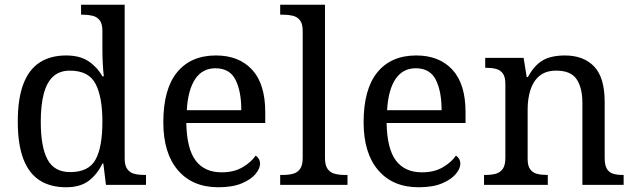

<svg xmlns="http://www.w3.org/2000/svg" viewBox="-20 -780 2679 810"><path d="M259 10Q193 10 147.5 -19Q102 -48 78.5 -109.5Q55 -171 55 -267Q55 -364 78.5 -425.5Q102 -487 147.5 -516.5Q193 -546 259 -546Q317 -546 353.5 -521.5Q390 -497 412 -458H418Q415 -483 413.5 -513.5Q412 -544 412 -568V-650Q412 -680 400.5 -694.5Q389 -709 370.5 -713.5Q352 -718 330 -718H322V-760H506V-110Q506 -81 517.5 -66Q529 -51 547.5 -46.5Q566 -42 588 -42H596V0H427L416 -90H412Q390 -44 354 -17Q318 10 259 10ZM276 -54Q354 -54 383 -106.5Q412 -159 412 -267Q412 -371 383 -426.5Q354 -482 275 -482Q231 -482 204 -457Q177 -432 164.5 -384Q152 -336 152 -266Q152 -160 180.5 -107Q209 -54 276 -54Z M901 10Q792 10 730.5 -62Q669 -134 669 -264Q669 -404 727 -475Q785 -546 891 -546Q988 -546 1043.5 -486Q1099 -426 1099 -307V-261H766Q768 -152 805.5 -102.5Q843 -53 915 -53Q967 -53 1003.5 -74.5Q1040 -96 1058 -123Q1065 -120 1071 -111Q1077 -102 1077 -89Q1077 -69 1058 -46Q1039 -23 1000 -6.5Q961 10 901 10ZM998 -315Q998 -395 973.5 -443.5Q949 -492 889 -492Q834 -492 803.5 -446.5Q773 -401 768 -315Z M1162 0V-42H1175Q1198 -42 1216.5 -47Q1235 -52 1246 -67.5Q1257 -83 1257 -114V-650Q1257 -680 1245.5 -694.5Q1234 -709 1215.5 -713.5Q1197 -718 1175 -718H1162V-760H1351V-114Q1351 -83 1362 -67.5Q1373 -52 1392 -47Q1411 -42 1433 -42H1446V0Z M1746 10Q1637 10 1575.5 -62Q1514 -134 1514 -264Q1514 -404 1572 -475Q1630 -546 1736 -546Q1833 -546 1888.5 -486Q1944 -426 1944 -307V-261H1611Q1613 -152 1650.5 -102.5Q1688 -53 1760 -53Q1812 -53 1848.5 -74.5Q1885 -96 1903 -123Q1910 -120 1916 -111Q1922 -102 1922 -89Q1922 -69 1903 -46Q1884 -23 1845 -6.5Q1806 10 1746 10ZM1843 -315Q1843 -395 1818.5 -443.5Q1794 -492 1734 -492Q1679 -492 1648.5 -446.5Q1618 -401 1613 -315Z M2022 0V-42H2030Q2053 -42 2071.5 -47Q2090 -52 2101 -67.5Q2112 -83 2112 -114V-426Q2112 -456 2101 -470.5Q2090 -485 2072 -489.5Q2054 -494 2032 -494H2027V-536H2189L2202 -455H2207Q2228 -493 2251.5 -512.5Q2275 -532 2303 -539Q2331 -546 2363 -546Q2442 -546 2486.5 -499.5Q2531 -453 2531 -350V-114Q2531 -83 2540.5 -67.5Q2550 -52 2567 -47Q2584 -42 2606 -42H2611V0H2437V-345Q2437 -410 2412.5 -446Q2388 -482 2327 -482Q2282 -482 2255.5 -459.5Q2229 -437 2217.5 -400Q2206 -363 2206 -320V-109Q2206 -80 2217 -65.5Q2228 -51 2246 -46.5Q2264 -42 2286 -42H2291V0Z"/></svg>

Font: Noto Serif Thai
Style: Regular
Weight: 400
Designer: Monotype Design Team
Foundry: Monotype Imaging Inc.
Version: Version 2.001